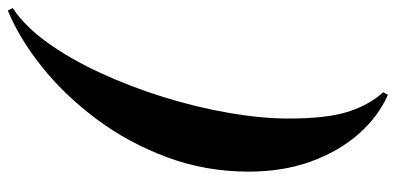

<svg xmlns="http://www.w3.org/2000/svg" viewBox="-358 -560 1010 490"><g transform="rotate(90 147.0 -315.0)"><path d="M137.5 -788 144 -800Q200.5 -775 244.8 -724.2Q289 -673.5 314.5 -602.5Q340 -531.5 340 -445Q340 -335 303.5 -236.8Q267 -138.5 206.8 -57.5Q146.5 23.5 74 81.8Q1.5 140 -71 170L-77.5 157.5Q-31.5 127.5 10.8 68.8Q53 10 88.2 -66.5Q123.5 -143 149.8 -227.5Q176 -312 190.2 -394.5Q204.5 -477 204.5 -546.5Q204.5 -642 187.8 -696.2Q171 -750.5 137.5 -788Z"/></g></svg>

Font: Bodoni* 16pt
Style: Bold Italic
Weight: 700
Italic angle: -13°
Version: Version 2.3